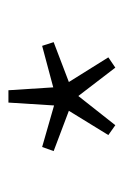

<svg xmlns="http://www.w3.org/2000/svg" viewBox="63 -888 300 467"><g transform="rotate(-90 213.5 -654.0)"><path d="M143 -524 214 -614 283 -524 308 -541 248 -637 345 -674 336 -702 235 -675 228 -784H198L191 -673L90 -702L80 -674L178 -637L119 -541Z"/></g></svg>

Font: Source Han Sans CN ExtraLight
Style: Regular
Weight: 250
Designer: Ryoko NISHIZUKA (kana & ideographs); Paul D. Hunt (Latin, Greek & Cyrillic); Wenlong ZHANG (bopomofo); Sandoll Communica
Foundry: Adobe Systems Incorporated
Version: Version 1.004;PS 1.004;hotconv 16.6.51;makeotf.lib2.5.65220